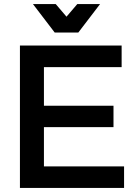

<svg xmlns="http://www.w3.org/2000/svg" viewBox="-20 -924 661 944"><path d="M78 -700V0H590V-106H196V-299H538V-404H196V-594H578V-700ZM360 -904 307 -842 254 -904H142L249 -764H365L472 -904Z"/></svg>

Font: Argentum Sans
Style: Regular
Weight: 400
Designer: Julieta Ulanovsky
Foundry: Julieta Ulanovsky
Version: Version 5.001;March 29, 2019;FontCreator 11.5.0.2425 64-bit